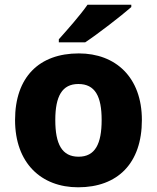

<svg xmlns="http://www.w3.org/2000/svg" viewBox="-20 -786 667 816"><path d="M538 -756V-766H352C321 -721 263 -656 230 -619V-606H342C395 -641 496 -719 538 -756ZM583 -276C583 -458 471 -559 315 -559C146 -559 44 -458 44 -276C44 -92 156 10 312 10C480 10 583 -92 583 -276ZM215 -276C215 -377 244 -429 313 -429C384 -429 412 -377 412 -276C412 -174 384 -120 314 -120C243 -120 215 -174 215 -276Z"/></svg>

Font: Noto Sans Bengali UI ExtraBold
Style: Regular
Weight: 800
Designer: Jelle Bosma - Monotype Design Team
Foundry: Monotype Imaging Inc.
Version: Version 2.003